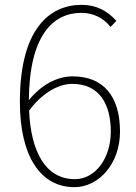

<svg xmlns="http://www.w3.org/2000/svg" viewBox="-20 -759 561 792"><path d="M289 -20C165 -20 107 -138 100 -303C159 -382 227 -413 278 -413C392 -413 437 -327 437 -216C437 -107 374 -20 289 -20ZM460 -673C424 -713 379 -739 317 -739C183 -739 62 -638 62 -339C62 -116 146 13 287 13C388 13 475 -84 475 -216C475 -365 404 -444 280 -444C213 -444 149 -407 99 -346C101 -615 200 -706 316 -706C362 -706 405 -687 436 -648Z"/></svg>

Font: Noto Sans CJK JP Thin
Style: Regular
Weight: 250
Designer: Ryoko NISHIZUKA (kana & ideographs); Paul D. Hunt (Latin, Greek & Cyrillic); Wenlong ZHANG (bopomofo); Sandoll Communica
Foundry: Adobe Systems Incorporated
Version: Version 1.004;PS 1.004;hotconv 1.0.82;makeotf.lib2.5.63406